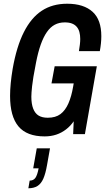

<svg xmlns="http://www.w3.org/2000/svg" viewBox="-20 -719 563 1029"><path d="M219 12Q124 12 79 -41.5Q34 -95 34 -205Q34 -237 37.5 -273Q41 -309 48 -351Q69 -470 108 -547Q147 -624 204 -661.5Q261 -699 340 -699Q385 -699 419 -688Q453 -677 476.5 -655.5Q500 -634 511.5 -601.5Q523 -569 523 -525Q523 -507 521 -487Q519 -467 515 -445H403Q406 -463 408 -479.5Q410 -496 410 -510Q410 -531 405.5 -547.5Q401 -564 391 -575.5Q381 -587 365.5 -593Q350 -599 327 -599Q297 -599 273.5 -586.5Q250 -574 231.5 -547.5Q213 -521 198.5 -480.5Q184 -440 173 -383Q164 -337 159 -307Q154 -277 152 -257Q150 -237 149 -224.5Q148 -212 148 -201Q148 -162 158 -136.5Q168 -111 187 -99.5Q206 -88 236 -88Q278 -88 304 -107.5Q330 -127 346.5 -164.5Q363 -202 372 -255L375 -272H256L273 -364H499L435 0H372L375 -69Q358 -44 334 -25.5Q310 -7 281.5 2.5Q253 12 219 12ZM132 290 139 249Q159 249 169.5 234.5Q180 220 187 183H158L177 76H248L232 166Q224 212 212 239Q200 266 180.5 278Q161 290 132 290Z"/></svg>

Font: Archivo ExtraCondensed SemiBold
Style: Italic
Weight: 600
Width: 2
Italic angle: -10°
Designer: Hector Gatti
Foundry: Omnibus-Type
Version: Version 2.001